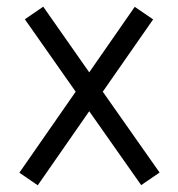

<svg xmlns="http://www.w3.org/2000/svg" viewBox="-20 -548 540 581"><path d="M443.4 -489.3 291 -270.5 462.9 -25.9 407.2 12.2 250 -211.4 94.2 12.7 38.6 -25.4 209 -270.5 55.2 -489.7 110.8 -527.8 250 -329.1 387.7 -527.3Z"/></svg>

Font: AnjaliOldLipi
Style: Regular
Weight: 400
Designer: Kevin & Siji
Foundry: Core : Kevin & Siji
Modification : Hiran Venugopalan
Opentype mlm2 support: Rajeesh Nambiar
New Feature Table : Santhosh
Version: Version 7.1.0+20221109